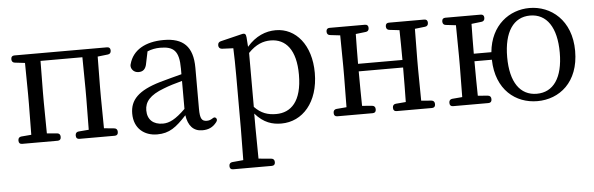

<svg xmlns="http://www.w3.org/2000/svg" viewBox="-50 -705 3535 1142"><g transform="rotate(-5 1717.5 -134.0)"><path d="M63 7H275C288 7 295 0 295 -13V-16C295 -28 288 -36 276 -37L215 -42C214 -98 213 -177 213 -228V-287C213 -338 214 -419 215 -475H465C466 -419 467 -338 467 -287V-228C467 -177 466 -98 465 -42L404 -37C392 -36 385 -28 385 -16V-13C385 0 392 7 405 7H616C629 7 636 0 636 -13V-16C636 -28 629 -36 617 -37L556 -43C555 -98 554 -177 554 -228V-287C554 -337 555 -415 556 -471L617 -478C629 -479 636 -487 636 -499V-501C636 -514 629 -521 616 -521H63C50 -521 43 -514 43 -501V-499C43 -487 50 -479 62 -478L122 -471C123 -415 124 -337 124 -287V-228C124 -176 123 -98 122 -42L62 -37C50 -36 43 -28 43 -16V-13C43 0 50 7 63 7Z M869 21C942 21 983 -11 1045 -78C1054 -15 1085 20 1138 20C1174 20 1201 9 1224 -21C1232 -31 1231 -40 1225 -46C1218 -53 1211 -50 1201 -43C1191 -37 1182 -34 1170 -34C1140 -34 1129 -49 1129 -109V-354C1129 -482 1071 -535 955 -535C845 -535 770 -491 748 -411C745 -402 745 -396 748 -386C756 -367 772 -358 791 -358C815 -358 834 -369 840 -409L854 -476C878 -486 904 -491 930 -491C1011 -491 1043 -463 1043 -357V-323C1001 -312 955 -300 913 -288C780 -249 731 -196 731 -115C731 -26 792 21 869 21ZM816 -127C816 -177 846 -216 932 -248C962 -260 1001 -272 1043 -283V-116C985 -59 947 -40 908 -40C851 -40 816 -71 816 -127Z M1280 245V247C1280 260 1287 267 1300 267H1531C1544 267 1551 260 1551 247V245C1551 233 1544 225 1532 224L1456 217C1455 156 1454 82 1454 28V-52C1505 7 1558 21 1610 21C1737 21 1834 -87 1834 -262C1834 -429 1744 -535 1624 -535C1564 -535 1504 -511 1452 -451L1448 -508C1447 -519 1445 -524 1441 -528C1437 -531 1431 -532 1420 -529L1293 -498C1282 -495 1276 -488 1276 -476V-474C1276 -462 1284 -454 1296 -453L1364 -450C1366 -402 1367 -350 1367 -284V28C1367 83 1366 157 1365 218L1299 224C1287 225 1280 233 1280 245ZM1455 -92V-414C1501 -462 1545 -477 1588 -477C1680 -477 1739 -407 1739 -260C1739 -99 1672 -38 1584 -38C1535 -38 1494 -51 1455 -92Z M1945 7H2156C2169 7 2176 0 2176 -13V-16C2176 -28 2169 -36 2157 -37L2097 -42C2096 -97 2095 -175 2095 -248H2360C2360 -175 2359 -97 2358 -42L2298 -37C2286 -36 2279 -28 2279 -16V-13C2279 0 2286 7 2299 7H2510C2523 7 2530 0 2530 -13V-16C2530 -28 2523 -36 2511 -37L2450 -42C2449 -98 2448 -177 2448 -228V-287C2448 -337 2449 -415 2450 -471L2511 -478C2523 -479 2530 -487 2530 -499V-501C2530 -514 2523 -521 2510 -521H2299C2286 -521 2279 -514 2279 -501V-499C2279 -487 2286 -479 2298 -478L2358 -471C2359 -420 2360 -349 2360 -293H2095C2095 -349 2096 -420 2097 -471L2157 -478C2169 -479 2176 -487 2176 -499V-501C2176 -514 2169 -521 2156 -521H1945C1932 -521 1925 -514 1925 -501V-499C1925 -487 1932 -479 1944 -478L2004 -471C2005 -415 2006 -337 2006 -287V-228C2006 -176 2005 -98 2004 -42L1944 -37C1932 -36 1925 -28 1925 -16V-13C1925 0 1932 7 1945 7Z M2616 -16V-13C2616 0 2623 7 2636 7H2847C2860 7 2867 0 2867 -13V-16C2867 -28 2860 -36 2848 -37L2788 -42C2787 -97 2786 -175 2786 -248H2890C2894 -67 3010 21 3139 21C3270 21 3388 -70 3388 -257C3388 -442 3266 -535 3139 -535C3020 -535 2906 -454 2891 -293H2786C2786 -347 2787 -420 2788 -471L2848 -478C2860 -479 2867 -487 2867 -499V-501C2867 -514 2860 -521 2847 -521H2636C2623 -521 2616 -514 2616 -501V-499C2616 -487 2623 -479 2635 -478L2695 -471C2696 -415 2697 -337 2697 -287V-228C2697 -176 2696 -98 2695 -42L2635 -37C2623 -36 2616 -28 2616 -16ZM2982 -255C2982 -406 3040 -490 3139 -490C3238 -490 3296 -406 3296 -255C3296 -105 3238 -23 3139 -23C3040 -23 2982 -105 2982 -255Z"/></g></svg>

Font: 寒蝉锦书宋 Text
Style: Regular
Weight: 400
Designer: 寒蝉锦书宋{Warren} 思源宋体{Ryoko NISHIZUKA 西塚涼子 (kana & ideographs); Frank Grießhammer (Latin, Greek & Cyrillic); Wenlong ZHANG 
Foundry: Adobe & ChillType
Version: Version 2.000;Glyphs 3.1.1 (3135)